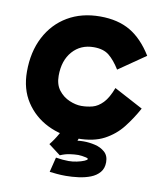

<svg xmlns="http://www.w3.org/2000/svg" viewBox="-90 -626 838 979"><g transform="rotate(10 328.5 -136.5)"><path d="M342 81Q258 81 187 46Q116 11 73 -54.5Q30 -120 30 -211Q30 -313 70 -390Q110 -467 182 -509.5Q254 -552 350 -552Q442 -552 506 -514.5Q570 -477 620 -396L481 -300Q453 -345 424 -368.5Q395 -392 345 -392Q277 -392 235 -344.5Q193 -297 193 -218Q193 -172 215.5 -143Q238 -114 271 -100Q304 -86 333 -86Q363 -86 391 -93.5Q419 -101 444 -127Q469 -153 489 -206L639 -126Q609 -71 572 -24Q535 23 480.5 52Q426 81 342 81ZM275 14 366 35Q362 45 356.5 61Q351 77 345 92Q360 90 377 90Q406 90 436 97Q466 104 487 122.5Q508 141 508 175Q508 207 490.5 227.5Q473 248 445 259Q417 270 383 274.5Q349 279 317 279Q292 279 271 277Q250 275 233 273L252 196Q289 202 318 202Q338 202 360 197.5Q382 193 397.5 186.5Q413 180 413 175Q413 171 403 168.5Q393 166 381 164.5Q369 163 362 163Q343 163 318.5 166.5Q294 170 269 181L207 134Q229 107 247.5 74Q266 41 275 14Z"/></g></svg>

Font: KN Bobohei
Style: Bold
Weight: 700
Designer: Kingnam Type Foundry
Version: Version 1.710;March 18, 2023